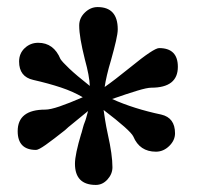

<svg xmlns="http://www.w3.org/2000/svg" viewBox="-20 -822 564 543"><path d="M483 -633Q483 -574 408 -574Q396 -574 368 -565.5Q340 -557 297 -542Q328 -528 363 -517Q398 -506 436 -498Q475 -489 475 -445Q475 -425 458.5 -409Q442 -393 421 -393Q375 -393 357 -436Q349 -453 273 -511Q275 -497 277.5 -481Q280 -465 285 -442Q298 -384 298 -349Q298 -330 284 -314.5Q270 -299 251 -299Q192 -299 192 -359Q192 -385 210 -445V-444Q213 -455 215 -462.5Q217 -470 219.5 -476Q222 -482 224 -489.5Q226 -497 229 -508L174 -463L175 -464L164 -454Q130 -427 109.5 -412.5Q89 -398 82 -398Q30 -398 30 -451Q30 -512 108 -512Q122 -512 148.5 -521Q175 -530 214 -547Q187 -563 152.5 -574.5Q118 -586 74 -596Q34 -605 34 -648Q34 -671 50 -686Q66 -701 88 -701Q132 -701 151 -655Q156 -647 176 -628Q196 -609 234 -579Q233 -607 220 -654Q212 -686 208 -709.5Q204 -733 204 -750Q204 -771 220 -786.5Q236 -802 256 -802Q313 -802 313 -739Q313 -728 308 -706Q303 -684 294 -652Q287 -629 282.5 -609.5Q278 -590 276 -576Q302 -594 349 -632Q415 -686 430 -686Q483 -686 483 -633Z"/></svg>

Font: Ekushey Lal Sabuj Normal
Style: Bold
Weight: 700
Designer: Al Mamun Sumon
Foundry: Al Mamun Sumon
Version: Version 1.0